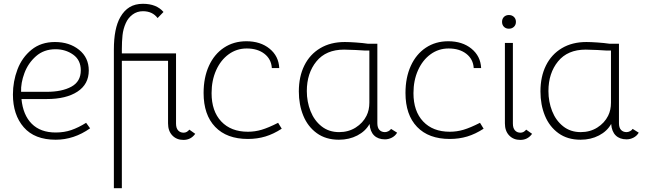

<svg xmlns="http://www.w3.org/2000/svg" viewBox="-20 -726 3396 1010"><path d="M48 -229Q48 -298 72 -361Q96 -424 146 -464.5Q196 -505 269 -505Q345 -505 396 -464Q447 -423 447 -355Q447 -283 387.5 -244Q328 -205 226 -205H93Q101 -121 147 -75Q193 -29 273 -29Q318 -29 355.5 -42Q393 -55 433 -80L454 -51Q369 9 273 9Q162 9 105 -56.5Q48 -122 48 -229ZM405 -356Q405 -410 365 -438.5Q325 -467 272 -467Q211 -467 169.5 -430.5Q128 -394 108.5 -341.5Q89 -289 91 -243H226Q306 -243 355.5 -270Q405 -297 405 -356Z M613 -636Q633 -671 662 -688.5Q691 -706 732 -706Q803 -706 840 -663L809 -631Q782 -667 732 -667Q701 -667 677.5 -649.5Q654 -632 642 -605Q628 -574 624.5 -540.5Q621 -507 621 -468V-445H906V-76Q906 -52 917 -40Q928 -28 946 -28Q963 -28 976 -44L1007 -22Q984 10 945 10Q909 10 886.5 -13.5Q864 -37 864 -77V-406H621V264H579V-465Q579 -577 613 -636Z M1051 -237Q1051 -318 1079 -379.5Q1107 -441 1158 -475Q1209 -509 1276 -509Q1350 -509 1398 -470Q1446 -431 1449 -368H1410Q1407 -415 1371 -443Q1335 -471 1278 -471Q1225 -471 1183 -440.5Q1141 -410 1117 -356.5Q1093 -303 1093 -236Q1093 -141 1144 -87Q1195 -33 1284 -33Q1321 -33 1356.5 -43.5Q1392 -54 1443 -80L1462 -49Q1419 -21 1376 -8Q1333 5 1284 5Q1173 5 1112 -58.5Q1051 -122 1051 -237Z M2069 -28Q2059 -11 2041.5 -2Q2024 7 2005 7Q1969 7 1948 -13.5Q1927 -34 1924 -74Q1903 -36 1860 -13.5Q1817 9 1763 9Q1694 9 1646.5 -25.5Q1599 -60 1575.5 -117.5Q1552 -175 1552 -245Q1552 -323 1581 -381.5Q1610 -440 1664.5 -472.5Q1719 -505 1794 -505Q1817 -505 1852.5 -502.5Q1888 -500 1915 -496H1965V-78Q1965 -54 1976 -42.5Q1987 -31 2005 -31Q2014 -31 2023.5 -36Q2033 -41 2037 -48ZM1923 -460Q1907 -459 1851 -463L1790 -465Q1695 -465 1644.5 -403Q1594 -341 1594 -247Q1594 -191 1613.5 -141.5Q1633 -92 1671.5 -61.5Q1710 -31 1764 -31Q1813 -31 1851 -55Q1889 -79 1908 -117Q1923 -147 1923 -186Z M2113 -237Q2113 -318 2141 -379.5Q2169 -441 2220 -475Q2271 -509 2338 -509Q2412 -509 2460 -470Q2508 -431 2511 -368H2472Q2469 -415 2433 -443Q2397 -471 2340 -471Q2287 -471 2245 -440.5Q2203 -410 2179 -356.5Q2155 -303 2155 -236Q2155 -141 2206 -87Q2257 -33 2346 -33Q2383 -33 2418.5 -43.5Q2454 -54 2505 -80L2524 -49Q2481 -21 2438 -8Q2395 5 2346 5Q2235 5 2174 -58.5Q2113 -122 2113 -237Z M2718 -28Q2735 -28 2748 -44L2779 -22Q2756 10 2717 10Q2681 10 2658.5 -13.5Q2636 -37 2636 -77V-500H2678V-76Q2678 -52 2689 -40Q2700 -28 2718 -28ZM2621 -611Q2621 -627 2631 -637Q2641 -647 2657 -647Q2673 -647 2683.5 -637Q2694 -627 2694 -611Q2694 -595 2683.5 -585Q2673 -575 2657 -575Q2641 -575 2631 -585Q2621 -595 2621 -611Z M3340 -28Q3330 -11 3312.5 -2Q3295 7 3276 7Q3240 7 3219 -13.5Q3198 -34 3195 -74Q3174 -36 3131 -13.5Q3088 9 3034 9Q2965 9 2917.5 -25.5Q2870 -60 2846.5 -117.5Q2823 -175 2823 -245Q2823 -323 2852 -381.5Q2881 -440 2935.5 -472.5Q2990 -505 3065 -505Q3088 -505 3123.5 -502.5Q3159 -500 3186 -496H3236V-78Q3236 -54 3247 -42.5Q3258 -31 3276 -31Q3285 -31 3294.5 -36Q3304 -41 3308 -48ZM3194 -460Q3178 -459 3122 -463L3061 -465Q2966 -465 2915.5 -403Q2865 -341 2865 -247Q2865 -191 2884.5 -141.5Q2904 -92 2942.5 -61.5Q2981 -31 3035 -31Q3084 -31 3122 -55Q3160 -79 3179 -117Q3194 -147 3194 -186Z"/></svg>

Font: Bellota Light
Style: Regular
Weight: 300
Designer: Kemie Guaida
Foundry: Kemie Guaida
Version: Version 4.001